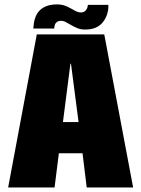

<svg xmlns="http://www.w3.org/2000/svg" viewBox="-20 -828 624 848"><path d="M16 0H221L240 -151H344.5L363 0H568L440.5 -676H142.5ZM258 -289 291 -546.5H293.5L327 -289ZM355.5 -697.5Q383 -697.5 401 -705.2Q419 -713 430.2 -725.2Q441.5 -737.5 448 -751.8Q454.5 -766 457 -780.8Q459.5 -795.5 458.5 -806.5H368Q368 -800.5 365 -792.2Q362 -784 355 -778.5Q348 -773 337 -773Q326.5 -773 315.8 -778.2Q305 -783.5 292.8 -790.8Q280.5 -798 265.8 -803.2Q251 -808.5 232 -808.5Q204.5 -808.5 185.8 -801.2Q167 -794 155.5 -782.2Q144 -770.5 138 -756Q132 -741.5 130 -727.5Q128 -713.5 127 -702H219.5Q219.5 -708.5 221.8 -716.8Q224 -725 230.8 -730.5Q237.5 -736 250 -736Q260.5 -736 271.5 -730Q282.5 -724 295 -716.8Q307.5 -709.5 322 -703.5Q336.5 -697.5 355.5 -697.5Z"/></svg>

Font: Anybody Condensed Black
Style: Regular
Weight: 900
Width: 3
Designer: Tyler Finck
Foundry: Etcetera Type Company
Version: Version 1.113;gftools[0.9.25]